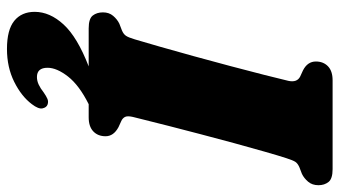

<svg xmlns="http://www.w3.org/2000/svg" viewBox="-232 -509 974 551"><g transform="rotate(90 255.5 -233.0)"><path d="M315 -126.5Q311.5 -111 315.2 -104Q319 -97 327 -93.5L344.5 -85.5Q370.5 -71.5 370.5 -48.5Q370.5 -26.5 356.5 -13.2Q342.5 0 316.5 0H278.5Q224.5 27 199.2 59.2Q174 91.5 174 118Q174 148.5 200.5 148.5Q211.5 148.5 222.2 143.5Q233 138.5 245 129Q255 122 263 118.5Q271 115 279.5 118Q288 121 290.5 132.5Q293 144 278.5 163Q256 193 214.2 213.8Q172.5 234.5 120 234.5Q65 234.5 39.2 213.5Q13.5 192.5 13.5 155Q13.5 111.5 49.8 72Q86 32.5 170 0H61Q33 0 24 -11.8Q15 -23.5 15 -41Q15 -58.5 25 -70.2Q35 -82 47.5 -88L67 -95.5Q77.5 -100 82.2 -107Q87 -114 92.5 -132.5Q100.5 -159 113.2 -203.5Q126 -248 140.5 -300.8Q155 -353.5 169 -406.2Q183 -459 194.2 -503Q205.5 -547 211.5 -573Q217 -598 199 -607L181.5 -615Q156 -628 156 -652Q156 -673.5 169.8 -686.8Q183.5 -700 210 -700H465Q492.5 -700 501.8 -688.2Q511 -676.5 511 -659.5Q511 -641.5 501 -629.8Q491 -618 478.5 -612L459 -604.5Q448 -599.5 443.8 -592.8Q439.5 -586 433.5 -567.5Q426 -544.5 414.8 -505.2Q403.5 -466 390.5 -418.2Q377.5 -370.5 364.8 -321.8Q352 -273 341.2 -230.8Q330.5 -188.5 323.5 -160.5Q316.5 -132.5 315 -126.5Z"/></g></svg>

Font: Fraunces 9pt S050 Black
Style: Italic
Weight: 900
Italic angle: -16°
Version: Version 1.000; ttfautohint (v1.8.3)